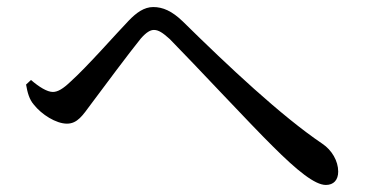

<svg xmlns="http://www.w3.org/2000/svg" viewBox="-20 -614 1040 545"><path d="M54 -374C58 -351 63 -332 76 -317C98 -289 139 -263 170 -263C200 -263 215 -287 238 -318C273 -365 349 -467 380 -505C396 -523 407 -529 417 -529C430 -529 442 -521 462 -503C532 -432 692 -260 754 -199C824 -129 874 -89 905 -89C927 -89 940 -103 940 -127C940 -157 922 -188 895 -206C778 -285 628 -426 499 -553C468 -583 442 -594 415 -594C389 -594 367 -578 345 -555C313 -522 227 -424 180 -382C159 -362 144 -353 130 -353C114 -353 91 -367 68 -387Z"/></svg>

Font: Noto Serif TC Medium
Style: Regular
Weight: 500
Designer: Ryoko NISHIZUKA 西塚涼子 (kana & ideographs); Frank Grießhammer (Latin, Greek & Cyrillic); Wenlong ZHANG 张文龙 (bopomofo); San
Foundry: Adobe
Version: Version 2.001;hotconv 1.1.0;makeotfexe 2.6.0